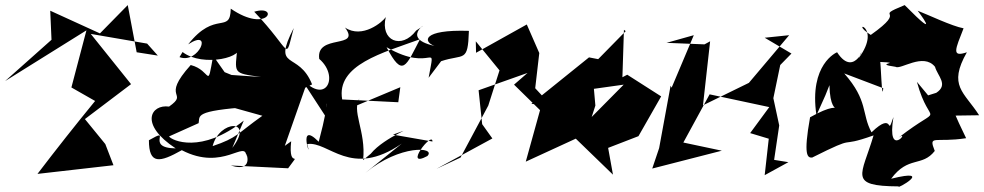

<svg xmlns="http://www.w3.org/2000/svg" viewBox="-28 -636 3860 753"><path d="M591 -418 508 -431 473 -616 364 -505 169 -594 174 -480 -8 -318 311 -517 252 -293 345 -240C268 -146 193 -51 119 46L417 12L385 -71L305 -169L486 -306L328 -503L549 -465Z M1089 -64 1169 -292 1196 -305C1143 -439 1037 -356 1124 -526C1087 -391 1121 -431 969 -590C1068 -620 1025 -501 877 -602C875 -500 816 -598 710 -462C810 -528 752 -383 676 -412L688 -432C768 -370 941 -413 904 -457C893 -346 882 -350 996 -334L880 -342L853 -353L808 -417C783 -279 802 -360 720 -381C599 -247 716 -275 635 -218C564 -228 516 -149 661 -54C535 -56 654 -142 556 -86C556 10 598 2 685 -47C848 38 936 -92 938 -22C928 -65 981 46 877 13L1102 24C1160 -55 1101 37 1114 -82ZM751 -153C757 -182 730 -201 954 -217L872 -218L1001 -182C901 -111 904 -96 806 -63C832 -166 972 -172 883 -56L928 -163C762 -31 645 -85 635 -101Z M1356 -216 1542 -294 1534 -235 1314 -246C1290 -382 1474 -429 1619 -482C1564 -377 1552 -328 1488 -451C1673 -344 1681 -488 1653 -331L1702 -396C1792 -426 1807 -388 1811 -515C1626 -521 1631 -472 1676 -456C1521 -490 1692 -571 1604 -516C1547 -440 1462 -476 1485 -569C1474 -551 1393 -482 1325 -528C1390 -442 1210 -505 1224 -405C1310 -331 1242 -205 1136 -353L1255 -170C1243 -251 1274 -274 1222 -80C1133 -170 1199 9 1177 -71C1261 -84 1347 66 1548 -73L1405 42C1541 -70 1684 -60 1648 -24C1551 28 1669 -124 1668 -81L1513 -108C1624 -148 1481 -101 1426 -33L1396 -8C1409 -122 1346 -206 1385 -253Z M2138 -218 2071 -290 2087 -428 2038 -540 1839 -429 1838 -474 1931 -360 1887 -222 1778 -18 1684 26 1903 -93 1863 -149 1849 -282 2041 -350 1988 -304 2090 -204 2034 -2 2271 -111 2307 -222 2298 -324 2268 -283 2418 -304 2219 -103 2376 49 2357 -56 2476 -102 2565 -258 2432 -343 2413 -333 2419 -519 2426 -514 2318 -404 2282 -411 2056 -229Z M3064 0 3008 -9 3028 -144 3005 -251 3032 -381 3076 -426 2971 -488 3067 -498 2909 -311 2729 -223 2757 -474 2735 -462 2586 -468 2693 -498 2606 -292 2602 -300 2557 -55 2530 25 2803 -45 2652 -77 2755 -266 2989 -216 2914 -114 2987 -92 2971 51Z M3209 -262 3225 -302C3228 -133 3317 -271 3149 -176C3122 -25 3139 -17 3157 -18C3349 -114 3246 -51 3398 -105C3352 52 3295 94 3497 95C3481 111 3643 21 3467 65C3534 -26 3588 20 3638 -44C3612 -110 3638 -75 3761 -94C3673 -272 3696 -285 3672 -182L3812 -184C3753 -276 3689 -299 3764 -431C3702 -410 3719 -443 3751 -525C3706 -533 3610 -579 3571 -594C3571 -594 3672 -462 3520 -616C3388 -562 3541 -608 3387 -499C3294 -558 3437 -539 3339 -407C3373 -488 3327 -320 3255 -431C3254 -431 3144 -385 3174 -184ZM3612 -262 3568 -315C3620 -123 3680 -239 3496 -96C3546 -132 3448 -8 3476 -177C3446 -90 3483 -207 3390 -117C3350 -191 3378 -240 3283 -348L3436 -290C3431 -230 3426 -397 3424 -393C3520 -389 3391 -387 3484 -374C3504 -361 3593 -431 3639 -374C3649 -338 3693 -304 3644 -272Z"/></svg>

Font: Asimov Silicon
Style: Regular
Weight: 400
Designer: Google
Version: Version 2.000980; 2014